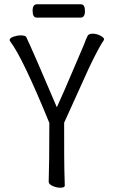

<svg xmlns="http://www.w3.org/2000/svg" viewBox="-20 -866 540 895"><path d="M260 9Q244 9 225.5 1Q207 -7 207 -19Q210 -108 210 -293Q86 -596 29 -671Q25 -677 25 -679Q25 -689 42.5 -695Q60 -701 76 -701Q98 -701 102 -694Q134 -627 245 -366Q275 -431 336 -575Q366 -644 371 -657Q383 -689 388.5 -699Q394 -709 412 -709Q430 -709 447.5 -700Q465 -691 465 -683L464 -679Q441 -646 396 -552L279 -294Q279 -95 280 -74Q282 -25 282 -1Q282 9 260 9ZM151 -784Q132 -784 132 -816Q132 -846 152 -846H357Q376 -846 376 -815Q376 -784 356 -784Z"/></svg>

Font: LXGW WenKai Mono Lite
Style: Regular
Weight: 400
Monospace: yes
Designer: LXGW / Fontworks Inc.
Foundry: LXGW / Fontworks Inc.
Version: Version 1.520; June 14, 2025